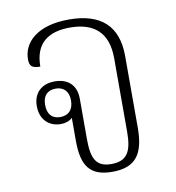

<svg xmlns="http://www.w3.org/2000/svg" viewBox="-68 -615 629 686"><g transform="rotate(-10 246.0 -271.5)"><path d="M286 10C372 10 402 -36 402 -130V-390C402 -499 342 -553 226 -553C110 -553 58 -498 58 -438C58 -412 69 -405 97 -405C97 -489 146 -524 225 -524C311 -524 362 -483 362 -389V-122C362 -53 346 -18 287 -18C233 -18 216 -48 216 -120V-267C216 -318 185 -344 138 -344C89 -344 60 -314 60 -268C60 -218 92 -190 134 -190C150 -190 166 -195 176 -205V-122C176 -31 204 10 286 10ZM136 -215C106 -215 90 -234 90 -267C90 -299 106 -318 137 -318C167 -318 184 -299 184 -267C184 -234 167 -215 136 -215Z"/></g></svg>

Font: Noto Serif Thai SemiCondensed ExtraLight
Style: Regular
Weight: 200
Width: 4
Designer: Monotype Design Team
Foundry: Monotype Imaging Inc.
Version: Version 2.002